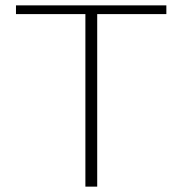

<svg xmlns="http://www.w3.org/2000/svg" viewBox="-20 -695 686 715"><path d="M298 0H342V-642.5H599.5V-675H39.5V-642.5H298Z"/></svg>

Font: Anybody SemiExpanded ExtraLight
Style: Regular
Weight: 250
Width: 6
Version: Version 1.113;gftools[0.9.25]